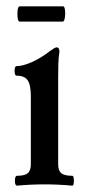

<svg xmlns="http://www.w3.org/2000/svg" viewBox="-20 -580 267 604"><path d="M34 4Q29 4 27.5 -3.5Q26 -11 27.5 -19Q29 -27 34 -27Q57 -27 67 -35Q77 -43 77 -63V-277Q77 -313 67 -327.5Q57 -342 32 -342Q28 -342 26.5 -349.5Q25 -357 26.5 -364.5Q28 -372 32 -372Q52 -372 81 -385Q110 -398 138 -420Q153 -431 158 -431Q167 -431 167 -417Q164 -398 163.5 -378.5Q163 -359 163 -339V-63Q163 -43 173 -35Q183 -27 207 -27Q211 -27 212 -19Q213 -11 212 -3.5Q211 4 207 4Q185 2 163.5 1Q142 0 121 0Q99 0 77 1Q55 2 34 4ZM42 -512Q37 -512 35.5 -524Q34 -536 35.5 -548Q37 -560 42 -560H179Q183 -560 184.5 -548Q186 -536 184 -524Q182 -512 177 -512Z"/></svg>

Font: Junicode Two Beta Condensed Medium
Style: Regular
Weight: 500
Width: 3
Designer: Peter S. Baker
Foundry: Briery Creek Software
Version: Version 1.053; ttfautohint (v1.8.4)